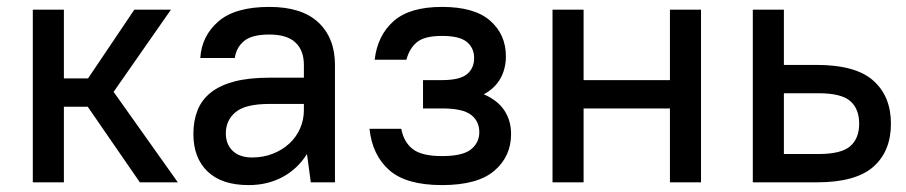

<svg xmlns="http://www.w3.org/2000/svg" viewBox="-20 -528 2625 556"><path d="M234 -219H165V0H75V-500H165V-301H235L369 -500H475L309 -262L495 0H385Z M700 8Q622 8 581 -31.5Q540 -71 540 -140Q540 -178 552 -208.5Q564 -239 590.5 -260Q617 -281 658.5 -292Q700 -303 760 -303H860V-340Q860 -382 835.5 -405Q811 -428 760 -428Q709 -428 686.5 -409Q664 -390 660 -360H560Q564 -424 612.5 -466Q661 -508 760 -508Q854 -508 902 -463Q950 -418 950 -340V0H880L869 -82Q842 -39 798.5 -15.5Q755 8 700 8ZM710 -72Q743 -72 770.5 -83Q798 -94 818 -112.5Q838 -131 849 -156Q860 -181 860 -209V-227H760Q691 -227 662.5 -203.5Q634 -180 634 -142Q634 -110 654 -91Q674 -72 710 -72Z M1260 -508Q1354 -508 1399.5 -468Q1445 -428 1445 -365Q1445 -329 1429 -300.5Q1413 -272 1381 -255Q1422 -237 1441 -207.5Q1460 -178 1460 -140Q1460 -75 1411.5 -33.5Q1363 8 1260 8Q1156 8 1107 -35.5Q1058 -79 1050 -155H1142Q1149 -117 1175 -96.5Q1201 -76 1260 -76Q1320 -76 1344 -95.5Q1368 -115 1368 -145Q1368 -177 1344 -195.5Q1320 -214 1260 -214H1205V-296H1260Q1311 -296 1332 -313Q1353 -330 1353 -360Q1353 -389 1332 -406.5Q1311 -424 1260 -424Q1209 -424 1187 -405.5Q1165 -387 1157 -355H1065Q1073 -425 1119.5 -466.5Q1166 -508 1260 -508Z M1920 -214H1670V0H1580V-500H1670V-296H1920V-500H2010V0H1920Z M2160 -500H2250V-340H2345Q2458 -340 2509 -294.5Q2560 -249 2560 -170Q2560 -90 2509 -45Q2458 0 2345 0H2160ZM2250 -258V-82H2350Q2416 -82 2442 -104.5Q2468 -127 2468 -170Q2468 -213 2442 -235.5Q2416 -258 2350 -258Z"/></svg>

Font: Retni Sans Medium
Style: Regular
Weight: 500
Designer: Vitaly Kuzmin
Foundry: ParaType Ltd.
Version: Version 1.00;March 2, 2019;FontCreator 11.5.0.2425 64-bit; t